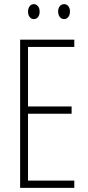

<svg xmlns="http://www.w3.org/2000/svg" viewBox="-20 -905 425 925"><path d="M338 0H77V-714H338V-679H115V-392H325V-357H115V-35H338ZM115 -849Q115 -864 122.5 -874.5Q130 -885 143 -885Q155 -885 163 -875Q171 -865 171 -849Q171 -832 163 -822.5Q155 -813 143 -813Q130 -813 122.5 -823.5Q115 -834 115 -849ZM260 -850Q260 -865 268 -875Q276 -885 289 -885Q301 -885 309 -875.5Q317 -866 317 -850Q317 -833 309 -823Q301 -813 289 -813Q276 -813 268 -823.5Q260 -834 260 -850Z"/></svg>

Font: Noto Sans Khmer UI ExtraCondensed ExtraLight
Style: Regular
Weight: 200
Width: 2
Designer: Danh Hong and the Monotype Design Team
Foundry: Monotype Imaging Inc.
Version: Version 2.002; ttfautohint (v1.8.4.7-5d5b)